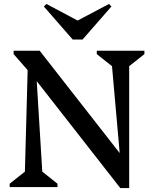

<svg xmlns="http://www.w3.org/2000/svg" viewBox="-20 -947 780 972"><path d="M29 0V-17L106 -78L120 -592L49 -673V-690H181L586 -172L547 -612L470 -673V-690H711V-673L634 -612V5H589L166 -536L194 -78L271 -17V0ZM215 -927 373 -843 532 -927 544 -914 398 -747H348L202 -914Z"/></svg>

Font: Platypi
Style: Regular
Weight: 400
Designer: David Sargent
Foundry: Bolt Cutter Type
Version: Version 1.200; ttfautohint (v1.8.4.7-5d5b)